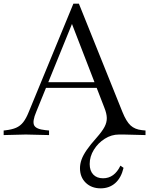

<svg xmlns="http://www.w3.org/2000/svg" viewBox="-35 -735 815 1049"><path d="M515 294Q465 294 433.5 263.5Q402 233 402 184Q402 161 410.5 137Q419 113 439 84Q459 55 493 17Q523 -17 536 -41.5Q549 -66 548.5 -90.5Q548 -115 535 -147L347 -633H370L163 -124Q141 -72 151.5 -50.5Q162 -29 213 -24L233 -22V3L106 0L-15 3V-22L-6 -23Q30 -27 53 -37Q76 -47 92 -67.5Q108 -88 122 -123L366 -715H396L634 -123Q655 -71 678.5 -49.5Q702 -28 740 -24L760 -22V3L642 0H615Q574 0 537.5 23Q501 46 478 83Q455 120 455 161Q455 198 474.5 218.5Q494 239 528 239Q590 239 623 170L640 182Q627 237 594.5 265.5Q562 294 515 294ZM208 -255 221 -286H489L501 -255Z"/></svg>

Font: Baskervville
Style: Regular
Weight: 400
Designer: Alexis Faudot, Rémi Forte, Morgane Pierson, Rafael Ribas, Tanguy Vanlaeys, Rosalie Wagner, Thomas Huot-Marchand
Foundry: ANRT
Version: Version 1.100